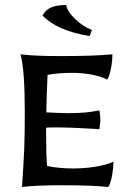

<svg xmlns="http://www.w3.org/2000/svg" viewBox="-20 -744 516 767"><path d="M79 -300Q79 -465 62 -527Q115 -520 223 -520Q356 -520 429 -527Q429 -500 423 -469Q417 -438 408 -426Q384 -439 346 -446Q308 -453 268 -453Q215 -453 170 -445Q166 -361 165 -295L190 -294Q228 -292 247 -292Q295 -292 320.5 -294.5Q346 -297 377 -303Q381 -283 381 -266Q381 -252 377 -228Q267 -235 205 -235Q176 -235 164 -234Q164 -125 168 -81Q216 -71 273 -71Q317 -71 361 -78Q405 -85 433 -98Q433 -71 427 -39.5Q421 -8 412 3Q348 -4 228 -4Q121 -4 68 3Q75 -101 77 -154.5Q79 -208 79 -300ZM150 -682Q161 -704 184 -714Q207 -724 244 -724Q250 -697 279.5 -668.5Q309 -640 347 -624L338 -600Q208 -621 150 -682Z"/></svg>

Font: Mirza
Style: Regular
Weight: 400
Designer: Arabic design by Kourosh Beigpour, Latin design by Eduardo Tunni, engineering by Lasse Fister
Version: Version 1.0010g